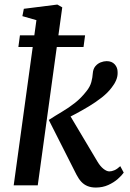

<svg xmlns="http://www.w3.org/2000/svg" viewBox="-20 -832 582 862"><path d="M41.5 0 143.5 -741.5 80.5 -759.5 87 -792.5 237.5 -811.5 259.5 -799 149.5 0ZM410 10Q389.5 10 373.2 3.5Q357 -3 345 -16Q333 -29 323 -48.5L199 -293.5Q230 -313.5 259.2 -330.8Q288.5 -348 316.2 -369.8Q344 -391.5 368.5 -423Q384.5 -443 390 -463.5Q395.5 -484 396.5 -502Q398 -522.5 408 -534.5Q418 -546.5 432 -552Q446 -557.5 459 -557.5Q482 -557.5 495 -543.2Q508 -529 508 -508.5Q509 -490 501.5 -472.2Q494 -454.5 481.5 -439Q464.5 -416 436.8 -394.2Q409 -372.5 377.8 -353.8Q346.5 -335 318 -320Q289.5 -305 270 -295L283.5 -331.5L417.5 -106.5Q430 -85.5 444.5 -74Q459 -62.5 471 -62.5Q481 -62.5 493.2 -67.5Q505.5 -72.5 520 -86L535.5 -57Q527 -44.5 509.2 -28.8Q491.5 -13 466.2 -1.5Q441 10 410 10ZM69.5 -673.5H362L355 -621H62.5Z"/></svg>

Font: Merriweather 36pt Medium
Style: Italic
Weight: 500
Italic angle: -7.8°
Version: Version 2.101